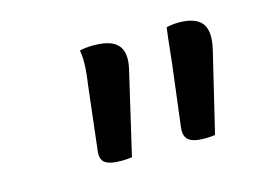

<svg xmlns="http://www.w3.org/2000/svg" viewBox="-55 -851 710 509"><g transform="rotate(-15 300.0 -596.5)"><path d="M253 -441Q247 -440 239.5 -439.5Q232 -439 224 -439Q191 -439 178.5 -449Q166 -459 170 -484L190 -655Q194 -683 195 -699.5Q196 -716 195.5 -727.5Q195 -739 193 -750Q201 -752 210.5 -753Q220 -754 231 -754Q280 -754 298 -733Q316 -712 306 -669ZM481 -441Q475 -440 468 -439.5Q461 -439 453 -439Q421 -439 408.5 -449.5Q396 -460 399 -484L420 -653Q422 -669 423.5 -685.5Q425 -702 427 -718Q429 -734 431 -750Q439 -752 447 -753Q455 -754 465 -754Q511 -754 528 -732Q545 -710 534 -662Z"/></g></svg>

Font: Rec Mono Duotone
Style: Italic
Weight: 400
Italic angle: -10°
Monospace: yes
Version: Version 1.085; ttfautohint (v1.8.4.7-5d5b)